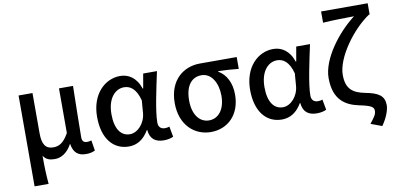

<svg xmlns="http://www.w3.org/2000/svg" viewBox="-87 -1076 3211 1563"><g transform="rotate(-10 1518.0 -294.5)"><path d="M87 200H203C196 117 194 66 194 -34C217 2 249 10 289 10C344 10 394 -23 430 -89H432C443 -19 479 14 546 14C581 14 602 7 621 -2L607 -88C594 -84 583 -82 573 -82C546 -82 530 -93 530 -126C530 -246 535 -408 537 -551H421V-182C377 -103 338 -86 292 -86C229 -86 202 -128 202 -218V-551H87Z M901 14C970 14 1025 -22 1066 -92H1070C1076 -18 1120 14 1189 14C1225 14 1251 6 1268 -2L1252 -89C1241 -84 1227 -82 1215 -82C1184 -82 1161 -99 1161 -137C1161 -231 1201 -411 1231 -551H1117L1096 -431H1092C1060 -527 995 -564 928 -564C801 -564 686 -455 686 -268C686 -87 773 14 901 14ZM926 -83C851 -83 805 -148 805 -269C805 -403 872 -468 943 -468C992 -468 1041 -440 1068 -338L1060 -237C1054 -152 991 -83 926 -83Z M1579 14C1718 14 1824 -86 1824 -253C1824 -350 1785 -423 1722 -459V-464C1782 -463 1829 -459 1890 -453V-551H1585C1452 -551 1328 -461 1328 -269C1328 -87 1443 14 1579 14ZM1580 -82C1502 -82 1447 -152 1447 -269C1447 -397 1504 -455 1581 -455C1665 -455 1713 -366 1713 -263C1713 -151 1659 -82 1580 -82Z M2166 14C2235 14 2290 -22 2331 -92H2335C2341 -18 2385 14 2454 14C2490 14 2516 6 2533 -2L2517 -89C2506 -84 2492 -82 2480 -82C2449 -82 2426 -99 2426 -137C2426 -231 2466 -411 2496 -551H2382L2361 -431H2357C2325 -527 2260 -564 2193 -564C2066 -564 1951 -455 1951 -268C1951 -87 2038 14 2166 14ZM2191 -83C2116 -83 2070 -148 2070 -269C2070 -403 2137 -468 2208 -468C2257 -468 2306 -440 2333 -338L2325 -237C2319 -152 2256 -83 2191 -83Z M2960 208C3006 143 3025 81 3025 47C3025 -31 2977 -62 2869 -82C2769 -102 2715 -141 2715 -258C2715 -399 2868 -609 3010 -704H3016V-797H2631V-704C2702 -710 2830 -711 2888 -712C2744 -602 2597 -408 2597 -252C2597 -71 2694 -14 2803 9C2900 29 2922 43 2922 75C2922 105 2905 127 2868 174Z"/></g></svg>

Font: Noto Sans TC Medium
Style: Regular
Weight: 500
Designer: Ryoko NISHIZUKA 西塚涼子 (kana, bopomofo & ideographs); Paul D. Hunt (Latin, Greek & Cyrillic); Sandoll Communications 산돌커뮤니
Foundry: Adobe
Version: Version 2.004;hotconv 1.0.118;makeotfexe 2.5.65603